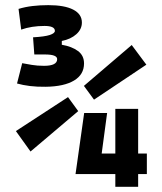

<svg xmlns="http://www.w3.org/2000/svg" viewBox="-20 -723 626 743"><path d="M272 -49.3 272.5 -50.8 305.7 -285.6H394.5L373.5 -128.9H426.3V-301.8H514.6V-128.9H548.3V-49.3H514.6V0H426.3V-49.3ZM157.2 -387.2Q124 -386.7 95.9 -390.1Q67.9 -393.6 45.9 -399.9L65.9 -478.5Q82 -475.6 103 -471.9Q124 -468.3 150.4 -468.3Q201.2 -468.3 201.2 -494.1Q201.2 -512.2 153.8 -512.2H112.8L107.9 -578.6Q152.8 -581.1 172.6 -587.6Q192.4 -594.2 192.4 -603.5Q192.4 -622.6 152.3 -622.6Q102.1 -622.6 62 -608.4L51.8 -688.5Q77.1 -696.3 106 -699.7Q134.8 -703.1 167 -703.1Q229.5 -703.1 263.2 -685.8Q296.9 -668.5 296.9 -635.7Q296.9 -609.9 275.4 -590.6Q253.9 -571.3 219.2 -564.5V-549.8Q258.3 -543 281.7 -525.6Q305.2 -508.3 305.2 -477.5Q305.2 -434.6 266.6 -411.4Q228 -388.2 157.2 -387.2ZM98.1 -136.7 41.5 -215.8 243.2 -347.2 282.7 -293ZM343.8 -337.4 304.7 -390.6 489.7 -548.8 546.4 -472.7Z"/></svg>

Font: CaskaydiaCove NFP SemiBold
Style: Regular
Weight: 600
Designer: Aaron Bell
Foundry: Saja Typeworks
Version: Version 2111.001; VTT 6.35;Nerd Fonts 3.1.1